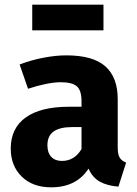

<svg xmlns="http://www.w3.org/2000/svg" viewBox="-20 -785 588 822"><path d="M520 -89 487 14Q438 10 407 -7.5Q376 -25 359 -63Q307 17 199 17Q120 17 73 -29Q26 -75 26 -149Q26 -236 90 -282Q154 -328 275 -328H329V-351Q329 -398 309 -415.5Q289 -433 239 -433Q213 -433 176 -425.5Q139 -418 100 -405L64 -509Q114 -528 166.5 -538Q219 -548 264 -548Q378 -548 431 -501Q484 -454 484 -360V-154Q484 -124 492.5 -110Q501 -96 520 -89ZM329 -147V-241H290Q236 -241 209.5 -222Q183 -203 183 -163Q183 -131 199.5 -113.5Q216 -96 245 -96Q299 -96 329 -147ZM118 -655V-765H423V-655Z"/></svg>

Font: Statis Sans
Style: Bold
Weight: 700
Designer: bBox Type GmbH
Foundry: bBox Type GmbH
Version: Version 1.000